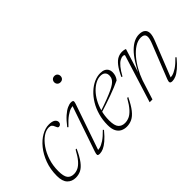

<svg xmlns="http://www.w3.org/2000/svg" viewBox="-72 -1156 1604 1604"><g transform="rotate(-45 730.0 -354.0)"><path d="M265 -447.5Q231 -447.5 195.8 -422.8Q160.5 -398 130.5 -354.8Q100.5 -311.5 82 -254.8Q63.5 -198 63.5 -133.5Q63.5 -72 82.2 -47.2Q101 -22.5 139.5 -22.5Q164.5 -22.5 188.8 -34Q213 -45.5 238.5 -74.8Q264 -104 293.5 -158.5L305 -158Q275 -92 247.2 -55.2Q219.5 -18.5 191 -4.2Q162.5 10 129 10Q83.5 10 55 -19.5Q26.5 -49 26.5 -113Q26.5 -191 50.5 -255.5Q74.5 -320 112.8 -367Q151 -414 195.8 -439.2Q240.5 -464.5 282.5 -464.5Q320.5 -464.5 338.8 -451.8Q357 -439 357 -419.5Q357 -407.5 349 -399Q341 -390.5 329 -390.5Q321 -390.5 316.5 -398.2Q312 -406 307 -418.5Q302.5 -431.5 293 -439.5Q283.5 -447.5 265 -447.5Z M394.5 -32 537 -447.5 550 -432Q534 -435 511 -428.8Q488 -422.5 456.8 -400.5Q425.5 -378.5 383 -332.5L375.5 -339.5Q412.5 -387.5 443.5 -414.8Q474.5 -442 499.8 -453.2Q525 -464.5 543.5 -464.5Q563.5 -464.5 567 -456.5Q570.5 -448.5 563.5 -428L419 -8.5L406 -23.5Q421.5 -20.5 444.2 -25.8Q467 -31 498.2 -51.2Q529.5 -71.5 570.5 -114L577 -106.5Q539.5 -61 509.5 -35.8Q479.5 -10.5 455.8 -0.2Q432 10 412.5 10Q390.5 10 388.8 0Q387 -10 394.5 -32ZM564 -682Q564 -692 568.8 -700.2Q573.5 -708.5 582 -713.5Q590.5 -718.5 601.5 -718.5Q619.5 -718.5 629.2 -707.8Q639 -697 639 -682Q639 -671.5 634.8 -663Q630.5 -654.5 622 -649.5Q613.5 -644.5 601.5 -644.5Q584.5 -644.5 574.2 -655.2Q564 -666 564 -682Z M874.5 -447Q846 -447 816.2 -431.5Q786.5 -416 759 -387.8Q731.5 -359.5 710 -320.5Q688.5 -281.5 675.8 -234Q663 -186.5 663 -133.5Q663 -69.5 684.5 -46Q706 -22.5 742 -22.5Q767.5 -22.5 792.8 -33.5Q818 -44.5 845 -74.2Q872 -104 903 -158.5L914.5 -158Q882.5 -91 853.2 -54.5Q824 -18 794.2 -4Q764.5 10 731.5 10Q702 10 678 -2.2Q654 -14.5 640.2 -41.5Q626.5 -68.5 626.5 -113Q626.5 -173.5 641.8 -227.2Q657 -281 683.5 -324.5Q710 -368 744 -399.5Q778 -431 815.5 -447.8Q853 -464.5 890 -464.5Q917.5 -464.5 934.8 -455.5Q952 -446.5 960.5 -431.2Q969 -416 969 -398Q969 -377 963 -358.8Q957 -340.5 944 -324.5Q919 -312.5 886.5 -299.2Q854 -286 816.8 -272.5Q779.5 -259 740.5 -246Q701.5 -233 664 -221.5L664.5 -233.5Q729 -255 773.5 -272.2Q818 -289.5 846.8 -303.2Q875.5 -317 892 -329Q908.5 -341 916.2 -351.8Q924 -362.5 927.5 -373.5Q933 -393.5 929.5 -410Q926 -426.5 912.5 -436.8Q899 -447 874.5 -447Z M1001 -312 992 -316.5Q1019.5 -375.5 1044.5 -407Q1069.5 -438.5 1094 -450.2Q1118.5 -462 1143.5 -462Q1152 -462 1159.5 -461.2Q1167 -460.5 1173.5 -458.5Q1180 -456.5 1184.5 -454.5L1110.5 -218L1102 -211.5Q1133 -277 1163.5 -325Q1194 -373 1224.8 -403.8Q1255.5 -434.5 1286.2 -449.5Q1317 -464.5 1348 -464.5Q1385.5 -464.5 1403.5 -448.2Q1421.5 -432 1421.5 -404.5Q1421.5 -389 1416.5 -369.5Q1411.5 -350 1399.5 -321L1275.5 -9L1263.5 -23.5Q1279 -20.5 1301.8 -25.8Q1324.5 -31 1355.8 -51.2Q1387 -71.5 1428 -114L1434.5 -106.5Q1397 -61 1367 -35.8Q1337 -10.5 1313.2 -0.2Q1289.5 10 1270 10Q1249 10 1245.5 -0.2Q1242 -10.5 1250.5 -32L1366.5 -324Q1377.5 -351 1381.8 -367.8Q1386 -384.5 1386 -395.5Q1386 -417 1373.2 -426Q1360.5 -435 1340.5 -435Q1304 -435 1268.2 -412.5Q1232.5 -390 1200 -352Q1167.5 -314 1141.2 -267Q1115 -220 1097.5 -171L1043 0H1010L1141.5 -420.5Q1142 -426.5 1137.5 -429Q1133 -431.5 1124 -431.5Q1107.5 -431.5 1088.2 -420.5Q1069 -409.5 1047.5 -383.2Q1026 -357 1001 -312Z"/></g></svg>

Font: Newsreader 36pt ExtraLight
Style: Italic
Weight: 250
Italic angle: -17°
Designer: Hugues Gentile
Foundry: Production Type
Version: Version 1.003